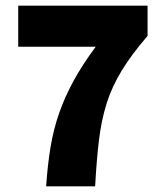

<svg xmlns="http://www.w3.org/2000/svg" viewBox="-20 -654 580 674"><path d="M142 0Q147 -75 157.5 -138Q168 -201 188 -258Q208 -315 239 -371.5Q270 -428 316 -490H44V-634H498V-528Q442 -463 407.5 -406.5Q373 -350 354.5 -291.5Q336 -233 327.5 -163Q319 -93 314 0Z"/></svg>

Font: Source Sans 3 Black
Style: Regular
Weight: 900
Designer: Paul D. Hunt
Foundry: Adobe
Version: Version 3.046;hotconv 1.0.118;makeotfexe 2.5.65603